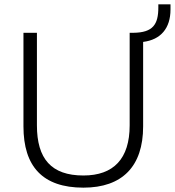

<svg xmlns="http://www.w3.org/2000/svg" viewBox="-20 -856 805 884"><path d="M364 8C543 8 639 -90 639 -274V-663C720 -673 765 -726 765 -812V-836H709V-822C709 -744 685 -706 594 -705H577V-279C577 -125 503 -48 364 -48C216 -48 150 -125 150 -279V-705H88V-274C88 -90 176 8 364 8Z"/></svg>

Font: Poppy and Pepper Light
Style: Regular
Weight: 300
Designer: Thy Ha
Foundry: Thy Ha
Version: Version 0.001;Glyphs 3.2 (3227)